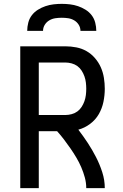

<svg xmlns="http://www.w3.org/2000/svg" viewBox="-20 -975 640 995"><path d="M85 0V-735H319Q347 -735 375.5 -729.5Q404 -724 428.5 -710Q453 -696 472 -674Q491 -652 502.5 -626Q514 -600 518.5 -571.5Q523 -543 523 -515Q523 -481 516 -447Q509 -413 492 -383.5Q475 -354 447 -333Q419 -312 386 -303Q412 -269 435 -234Q458 -199 477.5 -161Q497 -123 510 -82.5Q523 -42 523 0H427Q427 -28 419.5 -55.5Q412 -83 401 -108.5Q390 -134 375.5 -158.5Q361 -183 345 -206Q329 -229 312 -251.5Q295 -274 276 -295H181V0ZM181 -379H319Q335 -379 351.5 -383.5Q368 -388 381 -397.5Q394 -407 403 -421Q412 -435 417.5 -450.5Q423 -466 425 -482.5Q427 -499 427 -515Q427 -531 425 -547.5Q423 -564 417.5 -579.5Q412 -595 403 -609Q394 -623 381 -632.5Q368 -642 351.5 -646.5Q335 -651 319 -651H181ZM121 -815Q121 -836 126.5 -857.5Q132 -879 145 -896Q158 -913 176.5 -924.5Q195 -936 215.5 -943Q236 -950 257.5 -952.5Q279 -955 300 -955Q321 -955 342.5 -952.5Q364 -950 384.5 -943Q405 -936 423.5 -924.5Q442 -913 455 -896Q468 -879 473.5 -857.5Q479 -836 479 -815H397Q397 -832 388 -846.5Q379 -861 364.5 -869.5Q350 -878 333.5 -880.5Q317 -883 300 -883Q283 -883 266.5 -880.5Q250 -878 235.5 -869.5Q221 -861 212 -846.5Q203 -832 203 -815Z"/></svg>

Font: Iosevka Fixed Curly Md Ex
Style: Regular
Weight: 500
Width: 7
Monospace: yes
Designer: Belleve Invis
Foundry: Belleve Invis
Version: Version 30.1.2